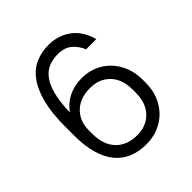

<svg xmlns="http://www.w3.org/2000/svg" viewBox="-194 -841 982 982"><g transform="rotate(-45 297.5 -350.0)"><path d="M305 7Q252 7 209.5 -10.5Q167 -28 137 -64Q107 -100 91 -155.5Q75 -211 75 -288V-352Q75 -449 92.5 -516.5Q110 -584 141 -626.5Q172 -669 215 -688Q258 -707 310 -707Q350 -707 382.5 -695Q415 -683 439.5 -662.5Q464 -642 480 -614Q496 -586 504 -555H430Q415 -592 386.5 -616Q358 -640 310 -640Q273 -640 243 -627.5Q213 -615 191.5 -585.5Q170 -556 157.5 -507Q145 -458 143 -385Q170 -424 213 -445.5Q256 -467 310 -467Q356 -467 395 -450.5Q434 -434 463 -404Q492 -374 508.5 -332.5Q525 -291 525 -242V-218Q525 -168 508.5 -127Q492 -86 462.5 -56Q433 -26 393 -9.5Q353 7 305 7ZM305 -401Q233 -401 191 -361.5Q149 -322 147 -258V-228Q147 -147 189.5 -103Q232 -59 305 -59Q371 -59 412 -101.5Q453 -144 453 -218V-242Q453 -316 412 -358.5Q371 -401 305 -401Z"/></g></svg>

Font: Retni Sans
Style: Regular
Weight: 400
Designer: Vitaly Kuzmin
Foundry: ParaType Ltd.
Version: Version 1.00;March 2, 2019;FontCreator 11.5.0.2425 64-bit; t